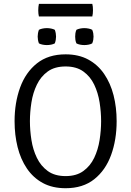

<svg xmlns="http://www.w3.org/2000/svg" viewBox="-20 -982 693 1014"><path d="M138 -342Q138 -293.5 146 -242.5Q154 -191.5 174.8 -148.5Q195.5 -105.5 232.2 -78.8Q269 -52 326.5 -52Q383.5 -52 420.2 -78.8Q457 -105.5 477.5 -148.5Q498 -191.5 506 -242.5Q514 -293.5 514 -342Q514 -390.5 506 -441.2Q498 -492 477.5 -535Q457 -578 420.2 -604.5Q383.5 -631 326.5 -631Q269 -631 232.2 -604.5Q195.5 -578 174.8 -535Q154 -492 146 -441.2Q138 -390.5 138 -342ZM57 -342Q57 -439.5 86.2 -519.8Q115.5 -600 175.2 -647.5Q235 -695 326.5 -695Q395.5 -695 446.2 -667.5Q497 -640 530.2 -591.2Q563.5 -542.5 579.8 -478.8Q596 -415 596 -342Q596 -244 566.8 -163.5Q537.5 -83 477.8 -35.5Q418 12 326.5 12Q257 12 206.2 -15.5Q155.5 -43 122.2 -92Q89 -141 73 -205Q57 -269 57 -342ZM425.5 -744Q414.5 -744 403 -746.2Q391.5 -748.5 383.5 -753Q379.5 -762.5 378.2 -771.5Q377 -780.5 377 -788.5Q377 -797 378.2 -806Q379.5 -815 383.5 -824.5Q391.5 -829 403 -831.2Q414.5 -833.5 425.5 -833.5Q436 -833.5 447.8 -831.2Q459.5 -829 467 -824.5Q471 -815 472.5 -806Q474 -797 474 -788.5Q474 -780.5 472.5 -771.5Q471 -762.5 467 -753Q459.5 -748.5 447.8 -746.2Q436 -744 425.5 -744ZM227.5 -744Q216.5 -744 205 -746.2Q193.5 -748.5 185.5 -753Q182 -762.5 180.5 -771.5Q179 -780.5 179 -788.5Q179 -797 180.5 -806Q182 -815 185.5 -824.5Q193.5 -829 205 -831.2Q216.5 -833.5 227.5 -833.5Q238.5 -833.5 250 -831.2Q261.5 -829 269.5 -824.5Q273 -815 274.5 -806Q276 -797 276 -788.5Q276 -780.5 274.5 -771.5Q273 -762.5 269.5 -753Q261.5 -748.5 250 -746.2Q238.5 -744 227.5 -744ZM185.5 -895Q182 -909 182 -927.5Q182 -946 185.5 -961.5H467.5Q469.5 -953.5 470.2 -946Q471 -938.5 471 -927.5Q471 -909.5 467.5 -895Z"/></svg>

Font: Signika Light
Style: Regular
Weight: 300
Designer: Anna Giedry
Foundry: Anna Giedry
Version: Version 2.000